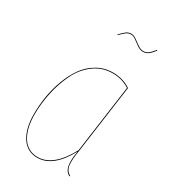

<svg xmlns="http://www.w3.org/2000/svg" viewBox="-183 -823 814 922"><g transform="rotate(30 224.5 -362.0)"><path d="M358.9 -685.1Q343.3 -685.1 327.4 -696Q311.5 -707 296.9 -718Q282.2 -729 269.5 -729Q256.3 -729 245.1 -721.4Q233.9 -713.9 214.8 -693.8L211.9 -695.8Q231.4 -716.8 243.2 -724.9Q254.9 -732.9 269.5 -732.9Q282.7 -732.9 297.9 -721.9Q313 -710.9 328.6 -700Q344.2 -689 358.9 -689Q374 -689 385.5 -697.3Q397 -705.6 413.6 -726.6L417 -724.6Q399.9 -702.6 387.5 -693.8Q375 -685.1 358.9 -685.1ZM286.6 -527.3Q342.3 -527.3 384.8 -498.5L332.5 -120.1Q323.2 -67.9 326.9 -37.8Q330.6 -7.8 355 5.4L353.5 9.3Q328.1 -3.9 323.7 -35.2Q319.3 -66.4 327.1 -106.9Q327.1 -108.9 327.4 -110.1Q327.6 -111.3 327.6 -112.8Q261.2 9.3 174.3 9.3Q117.2 9.3 86.4 -38.3Q55.7 -85.9 55.7 -164.6Q55.7 -213.9 63.7 -263.2Q71.8 -312.5 89.8 -360.6Q107.9 -408.7 134 -445.3Q160.2 -481.9 199.7 -504.6Q239.3 -527.3 286.6 -527.3ZM286.6 -523.4Q229 -523.4 183.6 -489.7Q138.2 -456.1 112.1 -401.9Q85.9 -347.7 72.8 -286.9Q59.6 -226.1 59.6 -164.6Q59.6 -87.4 89.1 -41Q118.7 5.4 174.3 5.4Q260.7 5.4 328.6 -121.6L380.4 -496.6Q339.8 -523.4 286.6 -523.4Z"/></g></svg>

Font: Fira Sans Compressed Four
Style: Italic
Weight: 100
Width: 3
Italic angle: -8°
Designer: Carrois Corporate & Edenspiekermann AG
Foundry: Carrois Corporate GbR & Edenspiekermann AG
Version: Version 4.203;PS 004.203;hotconv 1.0.88;makeotf.lib2.5.64775